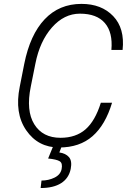

<svg xmlns="http://www.w3.org/2000/svg" viewBox="-20 -741 646 978"><path d="M550.8 -217.8Q517.1 -105 451.4 -47.4Q385.7 10.3 280.8 10.3Q173.8 10.3 113.5 -77.4Q53.2 -165 80.6 -299.3L103.5 -415.5Q133.3 -564.5 207.5 -642.8Q281.7 -721.2 395 -721.2Q497.1 -721.2 556.6 -658.9Q616.2 -596.7 604.5 -486.8H547.4Q555.2 -575.7 514.2 -623.5Q473.1 -671.4 387.2 -671.4Q306.6 -671.4 244.6 -601.1Q182.6 -530.8 160.2 -416.5L136.7 -299.3Q111.8 -177.2 154.5 -108.2Q197.3 -39.1 288.1 -39.1Q366.2 -39.1 415.5 -82Q464.8 -125 493.7 -217.8ZM294.4 4.4 282.2 35.6Q314.5 40 331.3 59.3Q348.1 78.6 340.3 119.1Q330.6 167 291.5 191.9Q252.4 216.8 187 216.8L191.4 178.7Q227.1 178.7 257.6 163.8Q288.1 148.9 293.9 120.1Q299.8 90.3 284.4 80.6Q269 70.8 225.1 66.4L250.5 4.4Z"/></svg>

Font: Franko
Style: Light Italic
Weight: 300
Designer: Google
Version: Version 1.200310; 2013